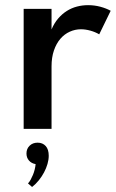

<svg xmlns="http://www.w3.org/2000/svg" viewBox="-20 -500 450 745"><path d="M71.8 -465.5H180V-385.9Q190.5 -410.5 205.7 -428.2Q220.9 -445.9 239.3 -457.5Q257.7 -469.1 278.6 -474.5Q299.5 -480 321.8 -480Q346.4 -480 369.3 -473.9Q392.3 -467.7 409.5 -458.2L365 -366.8Q349.5 -375.9 330.7 -381.1Q311.8 -386.4 294.1 -386.4Q271.4 -386.4 250.7 -377Q230 -367.7 214.3 -349.5Q198.6 -331.4 189.3 -304.3Q180 -277.3 180 -242.3V0H71.8ZM125.9 53.6Q145.5 53.6 157.3 66.6Q169.1 79.5 169.1 104.5Q169.1 119.5 164.3 136.1Q159.5 152.7 151.1 168.6Q142.7 184.5 130.9 199.3Q119.1 214.1 104.5 225.5L88.6 211.8Q94.1 205.9 98.9 197.3Q103.6 188.6 107.7 178.9Q111.8 169.1 114.5 158.2Q117.3 147.3 118.2 136.8Q102.3 134.1 92.5 123Q82.7 111.8 82.7 95.5Q82.7 77.3 94.8 65.5Q106.8 53.6 125.9 53.6Z"/></svg>

Font: Spartan MB SemBd
Style: Regular
Weight: 600
Designer: Matt Bailey, Mirko Velimirovic
Foundry: Matt Bailey
Version: Version 1.005